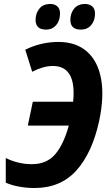

<svg xmlns="http://www.w3.org/2000/svg" viewBox="-20 -936 545 966"><path d="M153 10Q114 10 76 3Q38 -4 9 -17V-141Q72 -110 140 -110Q215 -110 257.5 -159.5Q300 -209 326 -304H120L145 -424H348Q366 -604 246 -604Q221 -604 195 -596.5Q169 -589 142 -575L107 -686Q187 -725 274 -725Q362 -725 417 -677Q472 -629 488.5 -540Q505 -451 479 -328Q444 -167 364.5 -78.5Q285 10 153 10ZM387 -787Q334 -787 334 -836Q334 -869 353 -892.5Q372 -916 408 -916Q430 -916 444 -904Q458 -892 458 -868Q458 -832 438.5 -809.5Q419 -787 387 -787ZM212 -787Q159 -787 159 -836Q159 -869 178 -892.5Q197 -916 233 -916Q255 -916 268.5 -904Q282 -892 282 -868Q282 -832 262.5 -809.5Q243 -787 212 -787Z"/></svg>

Font: Noto Sans Condensed
Style: Bold Italic
Weight: 700
Width: 3
Italic angle: -12°
Designer: Monotype Design Team
Foundry: Monotype Imaging Inc.
Version: Version 2.013; ttfautohint (v1.8.4.7-5d5b)